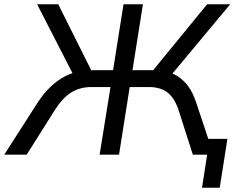

<svg xmlns="http://www.w3.org/2000/svg" viewBox="-42 -725 1099 900"><path d="M905 155 929 0H884L895 -74H1024L988 155ZM-22 0 135 -245Q163 -288 196.5 -319.5Q230 -351 267 -369.5Q304 -388 346 -392L307 -364L132 -705H231L394 -379L376 -396H488L537 -705H628L579 -396H690L662 -379L929 -705H1037L753 -364L718 -392Q758 -388 788.5 -369Q819 -350 841 -319.5Q863 -289 877 -246L959 0H862L796 -206Q778 -263 745 -290Q712 -317 655 -317H566L516 0H425L476 -317H387Q332 -317 291 -291Q250 -265 213 -206L83 0Z"/></svg>

Font: Nunito Sans 7pt
Style: Italic
Weight: 400
Italic angle: -9°
Designer: Vernon Adams
Foundry: Vernon Adams
Version: Version 3.101;gftools[0.9.27]